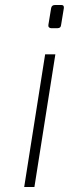

<svg xmlns="http://www.w3.org/2000/svg" viewBox="-20 -750 276 770"><path d="M174 -650 185 -717Q187 -730 201 -730H226Q232 -730 234.5 -726.5Q237 -723 236 -717L225 -650Q224 -637 211 -637H185Q180 -637 176.5 -640.5Q173 -644 174 -650ZM161 -532H202L118 0H77Z"/></svg>

Font: Exo ExtraLight
Style: Italic
Weight: 275
Italic angle: -9°
Designer: Natanael Gama
Foundry: Natanael Gama
Version: Version 1.500; ttfautohint (v1.6)